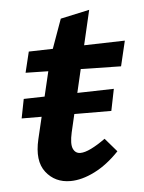

<svg xmlns="http://www.w3.org/2000/svg" viewBox="-44 -563 455 608"><g transform="rotate(-5 183.0 -258.5)"><path d="M156 9Q107 9 78.5 -27.5Q50 -64 66 -132L125 -381L170 -506L262 -526L173 -144Q165 -108 172 -92.5Q179 -77 195 -77Q209 -77 229.5 -87Q250 -97 275 -115L312 -72Q274 -32 233 -11.5Q192 9 156 9ZM19 -202 31 -263 318 -270 304 -201ZM44 -345 60 -411 366 -419 347 -339Z"/></g></svg>

Font: Ysabeau Office
Style: Bold Italic
Weight: 700
Italic angle: -12°
Designer: Christian Thalmann (Catharsis Fonts)
Version: Version 2.001;gftools[0.9.30]; featfreeze: tnum,lnum,ss02